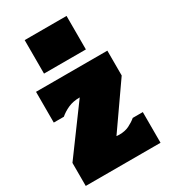

<svg xmlns="http://www.w3.org/2000/svg" viewBox="-240 -1127 1095 1241"><g transform="rotate(-30 308.0 -507.0)"><path d="M22.5 0V-171.9L274.9 -515.1Q225.1 -515.1 187.7 -498.3Q150.4 -481.4 123.5 -458H48.3V-687.5H580.6V-502L355.5 -179.7Q366.7 -178.2 377 -178.2Q419.4 -178.2 450.9 -193.8Q482.4 -209.5 505.4 -229H580.6V0ZM151.9 -763.7V-1013.7H464.4V-763.7Z"/></g></svg>

Font: Holtwood One SC
Style: Regular
Weight: 400
Designer: Vernon Adams
Foundry: Vernon Adams
Version: Version 1.100; ttfautohint (v1.8.4.7-5d5b)